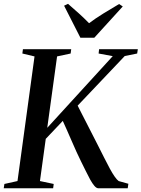

<svg xmlns="http://www.w3.org/2000/svg" viewBox="-34 -1006 756 1026"><path d="M-14 0 -10.5 -23 59.5 -38.5 150.5 -704.5 85.5 -720 88.5 -743H346.5L343.5 -720L271 -704.5L218.5 -323L568.5 -706L493 -720L495.5 -743H702.5L699 -720L632.5 -706.5L381 -441.5Q391 -422 404 -396.2Q417 -370.5 431.8 -342Q446.5 -313.5 460.8 -285.2Q475 -257 488 -232Q506.5 -195.5 522.8 -163Q539 -130.5 553 -104.8Q567 -79 579 -62Q591 -45 600 -38.5L652 -24L648.5 0H490.5Q481 -0.5 470.2 -13Q459.5 -25.5 448 -46.2Q436.5 -67 424.2 -92.5Q412 -118 399 -143.5Q388 -165.5 375 -194Q362 -222.5 348.8 -253.2Q335.5 -284 323.2 -311.8Q311 -339.5 301.5 -360L210.5 -264L179.5 -38.5L253 -23L250 0ZM395.5 -804.5 308.5 -975.5 329.5 -985.5Q358.5 -960.5 387 -934.8Q415.5 -909 442 -882Q477 -908.5 517.8 -933.5Q558.5 -958.5 602.5 -984.5L622 -971.5L470 -804.5Z"/></svg>

Font: Merriweather 120pt Medium
Style: Italic
Weight: 500
Italic angle: -7.8°
Version: Version 2.101